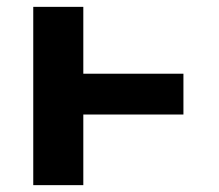

<svg xmlns="http://www.w3.org/2000/svg" viewBox="-20 -540 640 560"><path d="M77 0V-520H223V-325H515V-206H223V0Z"/></svg>

Font: Iosevka SS04 Heavy Extended
Style: Regular
Weight: 900
Width: 7
Monospace: yes
Designer: Belleve Invis
Foundry: Belleve Invis
Version: Version 19.0.0; ttfautohint (v1.8.4)